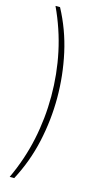

<svg xmlns="http://www.w3.org/2000/svg" viewBox="-147 -822 555 1063"><g transform="rotate(15 130.5 -290.0)"><path d="M56 200Q116 87 143.5 -38Q171 -163 171 -290Q171 -418 143.5 -543Q116 -668 56 -780H30Q85 -662 111 -540Q137 -418 137 -290Q137 -163 111 -40.5Q85 82 30 200Z"/></g></svg>

Font: Jost ExtraLight
Style: Regular
Weight: 250
Version: Version 3.710